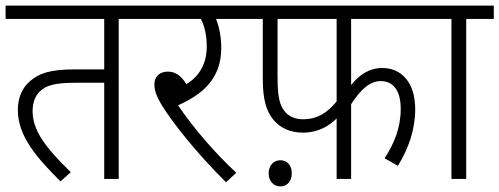

<svg xmlns="http://www.w3.org/2000/svg" viewBox="-20 -642 1792 689"><path d="M406 -574H505V-622H0V-574H354V-393H249C160 -393 120 -379 88 -351C57 -325 44 -287 44 -247C44 -153 113 -75 197 9L234 -24C144 -112 97 -173 97 -243C97 -277 108 -299 122 -313C146 -337 180 -345 253 -345H354V0H406Z M828 -22C753 -91 673 -184 619 -264C701 -301 774 -355 774 -470C774 -510 766 -549 755 -574H860V-622H492V-574H701C712 -553 722 -519 722 -476C722 -413 695 -368 649 -340C630 -370 610 -385 582 -385C551 -385 534 -365 534 -340C534 -319 540 -299 561 -264C598 -203 687 -91 791 12Z M1240 -574H1529V-622H846V-574H923V-362C923 -284 935 -244 962 -211C986 -183 1021 -166 1067 -166C1121 -166 1160 -189 1188 -217V0H1240V-268C1277 -326 1311 -351 1346 -351C1393 -351 1418 -315 1418 -251C1418 -184 1394 -125 1360 -74L1408 -47C1447 -111 1470 -178 1470 -250C1470 -348 1419 -398 1352 -398C1306 -398 1271 -375 1240 -337ZM976 -574H1188V-278C1154 -236 1117 -214 1068 -214C1039 -214 1017 -224 1003 -241C984 -263 976 -292 976 -368ZM944 -20C944 9 963 27 986 27C1010 27 1027 9 1027 -20C1027 -48 1011 -67 986 -67C962 -67 944 -48 944 -20Z M1653 -574H1752V-622H1515V-574H1600V0H1653Z"/></svg>

Font: Noto Sans SemiCondensed Light
Style: Regular
Weight: 300
Width: 4
Designer: Monotype Design Team
Foundry: Monotype Imaging Inc.
Version: Version 2.013